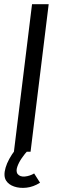

<svg xmlns="http://www.w3.org/2000/svg" viewBox="-20 -720 315 911"><path d="M125 0H46L132 -700H211ZM170 147Q138 167 105.5 170.5Q73 174 47 165Q21 156 9 137Q-5 115 6.5 75.5Q18 36 53 -10L113 -7Q98 9 83.5 30Q69 51 62 71.5Q55 92 63 105Q75 120 98.5 117.5Q122 115 142 103Z"/></svg>

Font: Kulim Park
Style: Italic
Weight: 400
Italic angle: -8°
Designer: Noponies / Dale Sattler
Foundry: Noponies
Version: Version 1.000; ttfautohint (v1.8.3)